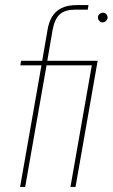

<svg xmlns="http://www.w3.org/2000/svg" viewBox="-20 -735 443 755"><path d="M59 0 143 -478H60L63 -496H146L167 -618Q172 -648 185 -669.5Q198 -691 221.5 -703Q245 -715 282 -715H328L325 -697H275Q236 -697 215.5 -679Q195 -661 187 -618L166 -496H364L277 0H257L341 -478H163L79 0ZM383 -647Q376 -647 370.5 -653Q365 -659 365 -666Q365 -674 371 -679.5Q377 -685 384 -685Q392 -685 397.5 -679.5Q403 -674 403 -666Q403 -659 397 -653Q391 -647 383 -647Z"/></svg>

Font: DM Sans 28pt Thin
Style: Italic
Weight: 250
Italic angle: -10°
Version: Version 4.004;gftools[0.9.30]